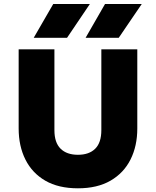

<svg xmlns="http://www.w3.org/2000/svg" viewBox="-20 -954 802 988"><path d="M381 15Q281 15 213.2 -24.2Q145.5 -63.5 110.8 -133Q76 -202.5 76 -293V-700H260V-284.5Q260 -220 291.8 -188.8Q323.5 -157.5 381 -157.5Q438.5 -157.5 470 -188.8Q501.5 -220 501.5 -284.5V-700H686.5V-293Q686.5 -203 651.8 -133.5Q617 -64 549 -24.5Q481 15 381 15ZM420.5 -759.5 520.5 -933.5H709.5L591 -759.5ZM153.5 -759.5 254 -933.5H442.5L325 -759.5Z"/></svg>

Font: Geologica Roman ExtraBold
Style: Regular
Weight: 800
Designer: Sindre Bremnes, Frode Helland
Foundry: Monokrom Skriftforlag AS
Version: Version 1.010;gftools[0.9.28]